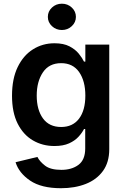

<svg xmlns="http://www.w3.org/2000/svg" viewBox="-20 -782 665 1018"><path d="M303.3 215.9Q199.2 215.9 139.7 175.6Q80.3 135.3 62.5 78.1L178.3 50.1Q190 73.9 218.8 96.2Q247.5 118.6 305.4 118.6Q360.4 118.6 396.1 92Q431.8 65.3 431.8 5.3V-98H425.4Q415.5 -78.1 396.5 -57.2Q377.5 -36.2 346.4 -22Q315.3 -7.8 268.5 -7.8Q205.6 -7.8 154.7 -37.5Q103.7 -67.1 73.7 -126.4Q43.7 -185.7 43.7 -274.5Q43.7 -364.3 73.7 -426.3Q103.7 -488.3 154.8 -520.4Q206 -552.6 268.8 -552.6Q317.1 -552.6 348.2 -536.4Q379.3 -520.2 397.5 -497.7Q415.8 -475.1 425.4 -455.3H432.5V-545.5H559.3V8.9Q559.3 78.5 525.9 124.5Q492.5 170.5 434.8 193.2Q377.1 215.9 303.3 215.9ZM304.3 -108.7Q365.8 -108.7 399.1 -152.9Q432.5 -197.1 432.5 -275.2Q432.5 -352.6 399.5 -399.9Q366.5 -447.1 304.3 -447.1Q240.1 -447.1 207.4 -398.3Q174.7 -349.4 174.7 -275.2Q174.7 -199.9 207.7 -154.3Q240.8 -108.7 304.3 -108.7ZM308.2 -622.9Q277.3 -622.9 255.5 -643.3Q233.7 -663.7 233.7 -692.5Q233.7 -721.6 255.5 -742Q277.3 -762.4 308.2 -762.4Q338.8 -762.4 360.6 -742Q382.5 -721.6 382.5 -692.5Q382.5 -663.7 360.6 -643.3Q338.8 -622.9 308.2 -622.9Z"/></svg>

Font: Linik Sans SemiBold
Style: Regular
Weight: 600
Designer: Rasmus Andersson (font), Cristiano Sobral (main changes)
Foundry: rsms
Version: Version 3.018;June 1, 2022;FontCreator 14.0.0.2814 64-bit; t